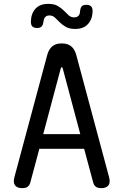

<svg xmlns="http://www.w3.org/2000/svg" viewBox="-20 -965 640 995"><path d="M204 -270H396L305 -611Q303 -617 300 -617Q297 -617 295 -611ZM463 -19 416 -194H184L137 -19Q133 -5 123.5 2.5Q114 10 95 10Q69 10 58 -4.5Q47 -19 55 -48L225 -681Q233 -710 251 -725Q269 -740 300 -740Q331 -740 349 -725Q367 -710 375 -681L545 -48Q553 -19 542 -4.5Q531 10 505 10Q486 10 476.5 2.5Q467 -5 463 -19ZM205 -852Q203 -835 195.5 -827.5Q188 -820 172 -820Q155 -820 147.5 -828Q140 -836 140 -853Q141 -895 164 -920Q187 -945 230 -945Q261 -945 279.5 -934Q298 -923 311 -910Q324 -897 335.5 -886Q347 -875 365 -875Q374 -875 379.5 -878Q385 -881 388.5 -885.5Q392 -890 393.5 -896Q395 -902 395 -908Q397 -925 404 -932.5Q411 -940 427 -940Q444 -940 452 -932Q460 -924 460 -907Q459 -866 436 -840.5Q413 -815 370 -815Q339 -815 320.5 -826Q302 -837 289 -850Q276 -863 264.5 -874Q253 -885 235 -885Q227 -885 221.5 -882Q216 -879 212.5 -874.5Q209 -870 207.5 -864Q206 -858 205 -852Z"/></svg>

Font: Maple Mono Normal
Style: Regular
Weight: 400
Monospace: yes
Designer: subframe7536
Version: Version 7.000